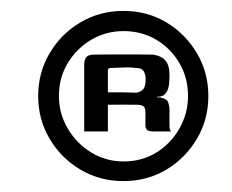

<svg xmlns="http://www.w3.org/2000/svg" viewBox="-20 -611 426 352"><path d="M88 -435Q88 -403.2 104 -375.7Q120.1 -348.1 147.1 -331.5Q174.2 -315 206.7 -315Q240.2 -315 266.9 -331.5Q293.5 -348.1 309.1 -375.7Q324.7 -403.2 324.7 -435Q324.7 -468.2 309.1 -495Q293.5 -521.9 266.7 -538Q239.8 -554 206.6 -554Q174.2 -554 147.2 -538Q120.1 -521.9 104 -495Q88 -468.2 88 -435ZM50 -435Q50 -478 71 -513.5Q92 -549 127.5 -570Q163 -591 206 -591Q250 -591 285 -570Q320 -549 341 -513.5Q362 -478 362 -435Q362 -392 341 -356.5Q320 -321 285 -300Q250 -279 206 -279Q163 -279 127.5 -300Q92 -321 71 -356.5Q50 -392 50 -435ZM219.5 -419Q219.5 -419 213.4 -419.1Q207.2 -419.3 197.6 -419.1Q187.9 -419 177.8 -419V-370H134.4V-492.5Q134.4 -501.4 138.2 -506.1Q142 -510.9 152.7 -510.9Q157 -510.9 165.7 -511Q174.4 -511.2 185.1 -511.2Q195.9 -511.2 207.3 -511.2Q218.7 -511.2 229.2 -511.2Q239.8 -511.2 248 -511Q256.2 -510.9 259.8 -510.9Q275.4 -508.9 283 -500.3Q290.7 -491.7 290.7 -473.5Q290.7 -456.4 288.3 -448.7Q285.9 -440.9 280 -436.3Q277.6 -434.9 274.4 -434.2Q271.2 -433.6 267.7 -433.6V-432.6Q269.1 -432.6 271.7 -432.6Q274.2 -432.6 275.6 -431.9Q286.2 -429.6 288.5 -422.9Q290.7 -416.2 290.7 -409.4V-380.1Q290.7 -375.6 291.9 -372.8Q293.1 -370 293.8 -370H261.6Q254.1 -370 250.4 -372.3Q246.6 -374.7 246.6 -382.1V-404.6Q246.6 -413.8 242.7 -416.4Q238.8 -419 229.5 -419ZM177.8 -441.7Q181.1 -441.7 188 -441.7Q194.9 -441.7 203 -441.7Q211 -441.7 217.9 -441.4Q224.8 -441.1 228.2 -441.1Q235.5 -441.1 241.2 -446.1Q247 -451.1 247 -464.9Q247 -474.3 243.8 -479.9Q240.6 -485.5 233.2 -486.1Q228.5 -486.7 221.3 -487.2Q214.2 -487.7 206.5 -487.3Q198.9 -487 192.4 -486.7Q185.9 -486.5 182.6 -486.5Q182.1 -486.5 179.9 -485.7Q177.8 -485 177.8 -481.5Z"/></svg>

Font: Genos Thin
Style: Regular
Weight: 100
Designer: Robert E. Leuschke
Foundry: Robert E. Leuschke
Version: Version 1.010